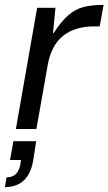

<svg xmlns="http://www.w3.org/2000/svg" viewBox="-61 -528 444 786"><path d="M4 0 91 -496H166L156 -393H159Q190 -441 219 -466Q248 -491 282 -499.5Q316 -508 363 -508L347 -420H325Q286 -420 254 -410.5Q222 -401 197.5 -381.5Q173 -362 157 -331.5Q141 -301 134 -260L88 0ZM-41 238 -34 198Q-9 198 5 183.5Q19 169 23 141L25 127H-20L-6 50H87Q84 70 81 90.5Q78 111 74 134Q64 186 35 212Q6 238 -41 238Z"/></svg>

Font: DM Sans 36pt
Style: Italic
Weight: 400
Italic angle: -10°
Designer: Colophon Foundry, Jonny Pinhorn
Foundry: Colophon Foundry
Version: Version 4.004;gftools[0.9.30]